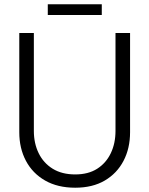

<svg xmlns="http://www.w3.org/2000/svg" viewBox="-20 -859 697 896"><path d="M331 17Q249 17 190.5 -16.5Q132 -50 101 -108.5Q70 -167 70 -242V-705H138V-248Q138 -190 160.5 -144Q183 -98 226 -71.5Q269 -45 331 -45Q392 -45 433.5 -71.5Q475 -98 497 -144Q519 -190 519 -248V-705H587V-242Q587 -167 556.5 -108.5Q526 -50 469 -16.5Q412 17 331 17ZM203 -839H455V-789H203Z"/></svg>

Font: TikTok Sans Light
Style: Regular
Weight: 300
Version: Version 4.000